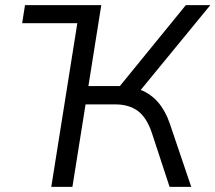

<svg xmlns="http://www.w3.org/2000/svg" viewBox="-20 -725 836 745"><path d="M179 0 280 -635H66L77 -705H373L323 -391H445L701 -705H796L526 -376Q605 -345 639 -245L722 0H638L570 -207Q550 -268 515.5 -294Q481 -320 426 -320H312L261 0Z"/></svg>

Font: Nunito Sans
Style: Italic
Weight: 400
Italic angle: -9°
Designer: Vernon Adams
Foundry: Vernon Adams
Version: Version 3.006; ttfautohint (v1.8.3)